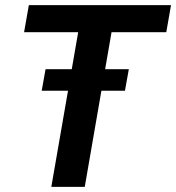

<svg xmlns="http://www.w3.org/2000/svg" viewBox="-20 -731 689 751"><path d="M434.6 -710.9 311.5 0H180.7L304.2 -710.9ZM648.9 -710.9 630.4 -605H74.2L92.8 -710.9ZM483.9 -460.4 468.8 -376H143.1L158.2 -460.4Z"/></svg>

Font: Roboto SemiBold
Style: Italic
Weight: 600
Designer: Christian Robertson
Foundry: Google
Version: Version 3.009; 2024